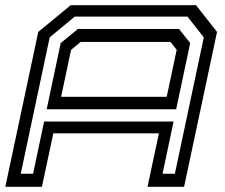

<svg xmlns="http://www.w3.org/2000/svg" viewBox="-30 -720 868 740"><path d="M-9.5 0 117.5 -597 242.5 -700H725.5L806.5 -597L679.5 0H538.5L582.5 -206H175.5L131.5 0ZM50 -50.5H97.5L140 -251.5H639L596.5 -50.5H644L755.5 -576L692.5 -656H258L161.5 -576ZM150 -299 204 -554 270.5 -608.5H660L703 -554L649 -299ZM205.5 -347H612.5L651 -528L627 -558.5H281L244 -528Z"/></svg>

Font: Tourney Expanded Medium
Style: Italic
Weight: 500
Width: 7
Italic angle: -12°
Designer: Tyler Finck
Foundry: Etcetera Type Co
Version: Version 1.010; ttfautohint (v1.8.3)